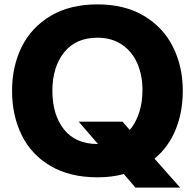

<svg xmlns="http://www.w3.org/2000/svg" viewBox="-20 -792 889 876"><path d="M685 -68 802 64H598L545 2Q491 17 425 17Q299 17 211 -34.5Q123 -86 79 -175.5Q35 -265 35 -378Q35 -489 79 -578Q123 -667 211 -719.5Q299 -772 425 -772Q549 -772 637 -719.5Q725 -667 769.5 -577.5Q814 -488 814 -378Q814 -281 781.5 -201Q749 -121 685 -68ZM425 -135H427L339 -237H539L572 -199Q600 -232 615 -278.5Q630 -325 630 -381Q630 -450 606 -504Q582 -558 535.5 -589Q489 -620 425 -620Q326 -620 272.5 -553Q219 -486 219 -378Q219 -268 272 -201.5Q325 -135 425 -135Z"/></svg>

Font: Biryani Heavy
Style: Regular
Weight: 900
Designer: Dan Reynolds and Mathieu Réguer
Foundry: Dan Reynolds and Mathieu Réguer
Version: Version 1.003; ttfautohint (v1.1) -l 5 -r 5 -G 72 -x 0 -D la